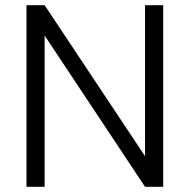

<svg xmlns="http://www.w3.org/2000/svg" viewBox="-20 -720 731 740"><path d="M82 0V-700H152L539 -118V-700H609V0H539L152 -583V0Z"/></svg>

Font: Host Grotesk Light Light
Style: Regular
Weight: 300
Version: Version 1.003